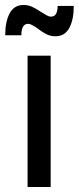

<svg xmlns="http://www.w3.org/2000/svg" viewBox="-20 -753 317 773"><path d="M91 -529H184V0H91ZM203 -607Q184 -607 167.5 -615Q151 -623 132 -638Q130 -640 121 -645.5Q112 -651 105.5 -654Q99 -657 93 -657Q66 -657 66 -611H1Q1 -666 19 -699.5Q37 -733 75 -733Q93 -733 108.5 -726Q124 -719 145 -705Q156 -698 166.5 -692Q177 -686 185 -686Q212 -686 212 -729H277Q277 -674 259 -640.5Q241 -607 203 -607Z"/></svg>

Font: Montserrat arm2
Style: Regular
Weight: 400
Designer: Julieta Ulanovsky
Foundry: Julieta Ulanovsky
Version: Version 6.000